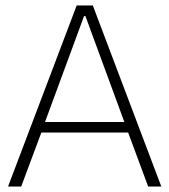

<svg xmlns="http://www.w3.org/2000/svg" viewBox="-20 -678 615 698"><path d="M130.4 -196.3 57.1 0H9.3L258.8 -658.2H317.4L566.4 0H518.6L445.8 -196.3ZM285.6 -619.6 143.6 -234.4H432.1L290.5 -619.6Z"/></svg>

Font: Estedad-FD ExtraLight
Style: Regular
Weight: 200
Designer: Amin Abedi
Version: Version 7.3